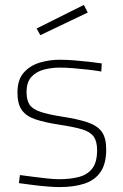

<svg xmlns="http://www.w3.org/2000/svg" viewBox="-20 -752 501 781"><path d="M222 9Q201 9 171 6.5Q141 4 110.5 0Q80 -4 57 -7L61 -40Q84 -37 114 -33Q144 -29 173 -26Q202 -23 220 -23Q267 -23 302 -32.5Q337 -42 356 -67.5Q375 -93 375 -141Q375 -177 361 -196.5Q347 -216 313.5 -226Q280 -236 220 -245Q162 -254 124.5 -266.5Q87 -279 69 -304Q51 -329 51 -375Q51 -428 77 -457Q103 -486 142.5 -497.5Q182 -509 222 -509Q250 -509 282 -506.5Q314 -504 344 -500.5Q374 -497 394 -494L392 -461Q370 -465 340 -468.5Q310 -472 278.5 -474.5Q247 -477 222 -477Q190 -477 159 -469Q128 -461 108 -439.5Q88 -418 88 -377Q88 -346 99.5 -327.5Q111 -309 142 -298Q173 -287 230 -278Q296 -268 336 -254.5Q376 -241 394 -216Q412 -191 412 -144Q412 -86 389 -52.5Q366 -19 323.5 -5Q281 9 222 9ZM144 -609 129 -636 321 -732 337 -701Z"/></svg>

Font: Cairo Play ExtraLight
Style: Regular
Weight: 250
Version: Version 3.119